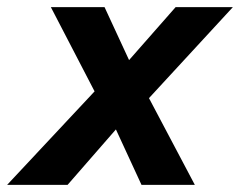

<svg xmlns="http://www.w3.org/2000/svg" viewBox="-71 -520 675 540"><path d="M584 -500 348 -244 477 0H327L255 -156L119 0H-51L195 -263L72 -500H223L292 -351L423 -500Z"/></svg>

Font: Prodigy Sans SemiBold
Style: Italic
Weight: 600
Italic angle: -13°
Designer: Wei Huang
Foundry: Wei Huang
Version: Version 1.003; ttfautohint (v1.8.3)